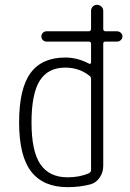

<svg xmlns="http://www.w3.org/2000/svg" viewBox="-20 -770 540 800"><path d="M252 -488.3Q179.7 -488.3 145.5 -433.6Q111.3 -378.9 111.3 -259.8Q111.3 -139.6 148.4 -85.4Q185.5 -31.2 261.7 -31.2Q311.5 -31.2 349.6 -47.9Q358.4 -51.8 359.4 -59.6V-441.4Q359.4 -450.2 351.6 -455.1Q309.6 -488.3 252 -488.3ZM261.7 9.8Q160.2 9.8 109.9 -55.2Q59.6 -120.1 59.6 -259.8Q59.6 -400.4 106.9 -465.3Q154.3 -530.3 252 -530.3Q302.7 -530.3 350.6 -504.9Q352.5 -502.9 356 -504.4Q359.4 -505.9 359.4 -508.8V-587.9Q359.4 -596.7 349.6 -596.7H173.8Q165 -596.7 158.7 -603Q152.3 -609.4 152.3 -618.2Q152.3 -627 158.7 -633.3Q165 -639.6 173.8 -639.6H349.6Q358.4 -639.6 359.4 -649.4V-724.6Q359.4 -735.4 366.7 -742.7Q374 -750 383.8 -750Q394.5 -750 402.3 -742.7Q410.2 -735.4 410.2 -724.6V-649.4Q410.2 -640.6 418.9 -639.6H467.8Q476.6 -639.6 483.4 -633.3Q490.2 -627 490.2 -618.2Q490.2 -609.4 483.4 -603Q476.6 -596.7 467.8 -596.7H418.9Q410.2 -596.7 410.2 -587.9V-79.1Q410.2 -51.8 395.5 -30.3Q380.9 -8.8 357.4 -2Q313.5 9.8 261.7 9.8Z"/></svg>

Font: Rounded-X Mgen+ 1mn light
Style: Regular
Weight: 200
Designer: [Source Han Sans]
Ryoko NISHIZUKA  (kana & ideographs); Paul D. Hunt (Latin, Greek & Cyrillic); Wenlong ZHANG  (bopomofo
Version: Version 1.059.20150602